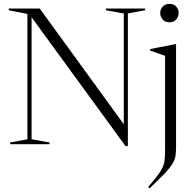

<svg xmlns="http://www.w3.org/2000/svg" viewBox="-20 -760 1022 1012"><path d="M124.5 -26V-686.5L26 -706V-715H189.5L632.5 -105V-689L538 -706V-715H745V-706L654 -689V10H641.5L146.5 -669V-26L241 -9V0H33.5V-9ZM873 -642.5Q850.5 -642.5 837.5 -657.5Q824.5 -672.5 824.5 -692Q824.5 -711 837.5 -725.2Q850.5 -739.5 873 -739.5Q896 -739.5 908.8 -725.2Q921.5 -711 921.5 -692Q921.5 -672.5 908.8 -657.5Q896 -642.5 873 -642.5ZM850 -466Q841.5 -469 818 -477.2Q794.5 -485.5 771.5 -493.5V-501.5L905 -527.5H908V14.5Q908 41.5 905 61.5Q902 81.5 889.2 102.8Q876.5 124 848 154.2Q819.5 184.5 768.5 232.5L761 225.5Q792.5 188.5 810.5 164.8Q828.5 141 837 122.2Q845.5 103.5 847.8 83Q850 62.5 850 32Z"/></svg>

Font: Newsreader 72pt Light
Style: Regular
Weight: 300
Designer: Hugues Gentile
Foundry: Production Type
Version: Version 1.003; ttfautohint (v1.8.3)